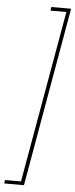

<svg xmlns="http://www.w3.org/2000/svg" viewBox="-69 -843 391 997"><g transform="rotate(5 126.5 -344.0)"><path d="M260 -811 96 123H-7L-4 105H79L237 -792H154L157 -811Z"/></g></svg>

Font: DM Sans 16pt Thin
Style: Italic
Weight: 250
Italic angle: -10°
Version: Version 4.004;gftools[0.9.30]